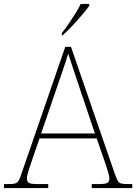

<svg xmlns="http://www.w3.org/2000/svg" viewBox="-24 -951 689 971"><path d="M-4 0V-20H18Q41 -20 52 -23Q63 -26 69.5 -36Q76 -46 83 -68L306 -714H335L558 -68Q566 -46 572 -36Q578 -26 589 -23Q600 -20 623 -20H645V0H440V-20H474Q512 -20 520.5 -27Q529 -34 529 -48Q529 -60 523 -80Q517 -100 510.5 -119Q504 -138 501 -147L465 -251H176L140 -147Q137 -138 130.5 -119Q124 -100 118 -80Q112 -60 112 -48Q112 -34 121 -27Q130 -20 167 -20H220V0ZM184 -276H456L379 -505Q370 -532 359 -564.5Q348 -597 338 -628Q328 -659 321 -680Q317 -665 306.5 -634Q296 -603 285 -570.5Q274 -538 266 -515ZM289 -784Q304 -803 322 -829Q340 -855 357 -882Q374 -909 384 -931H427V-921Q415 -904 390.5 -875Q366 -846 339 -817.5Q312 -789 291 -771H289Z"/></svg>

Font: Noto Serif Telugu Thin
Style: Regular
Weight: 100
Designer: Jelle Bosma - Monotype Design Team
Foundry: Monotype Imaging Inc.
Version: Version 2.005; ttfautohint (v1.8.4.7-5d5b)